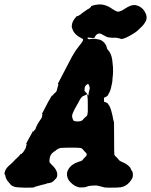

<svg xmlns="http://www.w3.org/2000/svg" viewBox="-86 -836 699 890"><path d="M368 -815Q374 -816 387 -815Q401 -813 416 -806Q424 -802 437 -793Q446 -787 449 -786Q456 -782 461 -782Q473 -782 492 -795Q515 -810 529 -812Q539 -814 548 -811Q565 -806 577 -793Q584 -785 587 -778Q597 -761 592 -743Q589 -735 583 -727Q578 -718 556 -698Q546 -689 540 -685Q497 -657 477 -655Q473 -655 474 -656L469 -658Q459 -659 455 -661Q455 -661 442 -661Q429 -661 424.5 -662Q420 -663 416.5 -663Q413 -663 408 -665.5Q403 -668 395 -672Q384 -679 380 -680Q373 -682 367 -679Q359 -675 354 -666Q353 -663 354 -663Q355 -663 354.5 -662.5Q354 -662 353 -662Q352 -662 350 -661Q345 -658 332 -661Q322 -663 320 -661Q318 -659 322 -656Q324 -653 335 -655Q347 -657 355 -656Q369 -654 377 -652L387 -647L393 -642Q396 -640 396 -639.5Q396 -639 398 -637Q407 -627 409 -616Q410 -611 410.5 -610Q411 -609 415 -604Q425 -594 431 -574Q435 -559 436 -542Q436 -536 437 -532Q438 -528 438 -509Q438 -490 437 -485.5Q436 -481 435.5 -471.5Q435 -462 435 -461.5Q435 -461 434 -454Q433 -447 431.5 -442Q430 -437 430 -435Q427 -417 416 -398Q413 -393 413 -392.5Q413 -392 412 -392Q411 -392 408 -389Q405 -386 400 -385Q398 -384 396.5 -382.5Q395 -381 396 -376Q396 -366 397 -364Q399 -362 405 -362Q407 -362 407 -361Q407 -358 412 -358Q413 -358 413 -357Q413 -356 414.5 -354Q416 -352 416 -352Q416 -352 417.5 -350.5Q419 -349 419 -349Q419 -349 422.5 -342Q426 -335 429.5 -323.5Q433 -312 434.5 -304Q436 -296 437 -292Q438 -288 438.5 -283.5Q439 -279 440.5 -276Q442 -273 442.5 -267Q443 -261 443 -195Q443 -126 444 -119Q446 -114 453 -108Q459 -103 464 -96Q468 -90 478 -86Q499 -78 511 -66Q520 -57 520 -55Q521 -53 521.5 -50.5Q522 -48 523 -46.5Q524 -45 525 -46L527 -42Q531 -34 530 -24Q530 -18 529 -14Q525 -4 515 8Q509 15 501 21Q487 30 474 32Q462 34 418 34Q394 33 394 32Q394 31 388 30Q374 27 368 25Q360 23 352 24Q346 24 339.5 24.5Q333 25 328 26H326L308 32H309L285 33Q276 32 270 29Q256 24 243 11Q229 -2 226 -17Q224 -23 224.5 -29Q225 -35 225 -37Q233 -65 263 -80Q269 -83 281 -87Q295 -90 299 -97Q304 -104 310 -109Q316 -114 316 -119.5Q316 -125 312 -128Q310 -130 307.5 -132.5Q305 -135 300.5 -140.5Q296 -146 294 -147Q289 -151 276 -151Q256 -152 227.5 -151.5Q199 -151 194 -150Q185 -148 178 -143Q175 -140 172 -138Q160 -131 154 -124Q146 -115 144 -100Q142 -89 144 -83Q146 -81 154 -72Q170 -57 175 -45Q182 -31 178 -16L173 -7Q173 -9 170 -5Q162 4 156 8Q148 12 139 13Q134 13 130 15Q126 17 123.5 17.5Q121 18 116.5 19Q112 20 108 21Q104 22 97 24Q90 26 83 28Q73 30 73 32Q73 34 30 34Q-5 33 -15 31Q-23 29 -30 25Q-32 24 -34 22.5Q-36 21 -37 19.5Q-38 18 -38 18Q-38 17 -43 12Q-52 3 -57 -7Q-60 -14 -59 -13L-60 -17Q-61 -17 -61 -21Q-63 -28 -65 -29Q-66 -29 -65 -32Q-64 -44 -55 -57Q-48 -66 -33 -78Q-24 -87 -21.5 -89.5Q-19 -92 -15.5 -96Q-12 -100 -8 -103Q4 -114 8 -120Q10 -124 11 -123Q12 -122 13.5 -122.5Q15 -123 17 -126Q19 -129 20 -129Q23 -132 26 -138Q29 -143 30 -143Q31 -144 32 -148L33 -150Q34 -153 34.5 -154.5Q35 -156 35 -157L36 -161Q38 -165 38 -167Q38 -169 37.5 -169Q37 -169 36 -168L34 -167Q34 -169 65 -225L67 -230V-228L68 -225L69 -227Q71 -228 73 -232Q75 -234 75 -235Q75 -231 78 -237Q80 -240 80 -243Q82 -249 88.5 -261Q95 -273 98 -276Q102 -281 106 -288Q111 -298 109 -298Q108 -299 109.5 -301Q111 -303 111 -305Q111 -307 109.5 -307Q108 -307 108 -307.5Q108 -308 138 -365L155 -394Q155 -392 156 -392Q158 -392 160 -397Q162 -399 162 -399Q163 -398 166 -403Q167 -405 168 -405Q169 -405 170 -406Q170 -407 171 -407Q171 -407 172.5 -409Q174 -411 174 -411Q176 -412 177 -416Q177 -417 177.5 -418Q178 -419 178 -420.5Q178 -422 178.5 -422.5Q179 -423 179.5 -425.5Q180 -428 181 -431Q182 -434 182 -435.5Q182 -437 183 -439.5Q184 -442 184.5 -444.5Q185 -447 183 -448L182 -449L186 -455Q194 -470 201 -484Q238 -555 248 -574Q265 -604 280 -622Q302 -648 299 -654Q298 -656 286 -662Q269 -671 258 -685Q252 -694 249 -703Q248 -706 248 -707Q246 -707 247 -718Q248 -733 259 -748Q269 -762 272 -762Q273 -762 273 -761Q273 -759 279 -764Q281 -766 281 -766Q282 -765 282.5 -765.5Q283 -766 284 -766.5Q285 -767 287 -768.5Q289 -770 292 -773Q305 -783 319 -792Q327 -796 328.5 -797.5Q330 -799 330 -799L332 -801Q334 -802 335.5 -803.5Q337 -805 336 -806Q335 -807 335.5 -807Q336 -807 340 -809Q351 -813 361 -814Q367 -815 368 -815ZM323 -446Q319 -448 313 -441Q308 -437 307 -431Q306 -429 306 -426.5Q306 -424 306.5 -423.5Q307 -423 306 -421Q304 -415 309 -411Q315 -406 320 -397L323 -393L324 -396Q325 -398 325 -402V-406L327 -411Q327 -415 327 -415L328 -419Q328 -421 329 -421Q330 -421 330 -427Q330 -433 328 -437Q326 -441 326 -441V-442Q326 -445 323 -446ZM317 -399Q316 -399 315 -398Q313 -396 305 -393Q298 -391 294 -387Q287 -380 281 -368Q279 -363 277 -360Q275 -357 269.5 -347Q264 -337 264 -337Q261 -333 252 -313Q248 -303 248 -297Q250 -284 254 -278Q256 -275 263 -274Q267 -273 274 -273Q281 -273 285 -274Q295 -276 300 -283Q304 -289 310.5 -293.5Q317 -298 318.5 -302.5Q320 -307 321 -321Q321 -330 321 -352.5Q321 -375 320 -383Q319 -397 317 -399Z"/></svg>

Font: TT2020 Style B
Style: Italic
Weight: 400
Italic angle: -15°
Version: Version 0.2.000